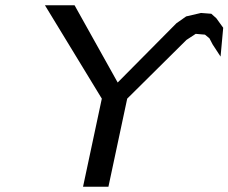

<svg xmlns="http://www.w3.org/2000/svg" viewBox="-20 -706 864 726"><path d="M425 -394 647 -618 684 -644 740 -657 779 -654 798 -637 824 -601 814 -492 784 -538 772 -561 755 -575 720 -578 685 -555 461 -333 390 0H294L365 -333L150 -686H262Z"/></svg>

Font: New Athena Unicode
Style: Italic
Weight: 400
Designer: J. Rusten 1997; rev. by R. Hancock 2001, 2002, rev. by D. Mastronarde 2002-2019
Foundry: Society for Classical Studies (formerly American Philological Association)
Version: Version 5.008